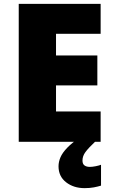

<svg xmlns="http://www.w3.org/2000/svg" viewBox="-20 -734 589 994"><path d="M501 0H77V-714H501V-559H270V-447H484V-292H270V-157H501ZM407 97Q407 115 417.5 122.5Q428 130 445 130Q458 130 475.5 126.5Q493 123 503 119V227Q487 232 466 236Q445 240 418 240Q361 240 322 209.5Q283 179 283 127Q283 104 293 80.5Q303 57 328 31Q353 5 397 -25L472 0Q438 32 422.5 53Q407 74 407 97Z"/></svg>

Font: Noto Sans Khmer Black
Style: Regular
Weight: 900
Version: Version 2.003